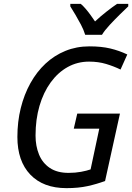

<svg xmlns="http://www.w3.org/2000/svg" viewBox="-20 -964 685 994"><path d="M324 10Q204 10 137 -60Q70 -130 70 -255Q70 -334 87.5 -404.5Q105 -475 137.5 -533.5Q170 -592 215.5 -634.5Q261 -677 318.5 -700.5Q376 -724 443 -724Q505 -724 551 -713Q597 -702 639 -682L604 -604Q569 -621 529 -633Q489 -645 441 -645Q381 -645 330.5 -617Q280 -589 242.5 -537.5Q205 -486 184.5 -416Q164 -346 164 -262Q164 -208 182 -164Q200 -120 238 -94.5Q276 -69 335 -69Q370 -69 399.5 -74.5Q429 -80 449 -87L494 -298H362L380 -376H601L524 -27Q481 -11 433.5 -0.5Q386 10 324 10ZM421 -784Q413 -810 399 -836.5Q385 -863 370.5 -887.5Q356 -912 344 -931V-944H398Q410 -934 422.5 -919.5Q435 -905 447.5 -888Q460 -871 472 -853Q501 -880 531 -903.5Q561 -927 586 -944H644V-931Q628 -916 601 -889.5Q574 -863 548 -835Q522 -807 508 -784Z"/></svg>

Font: Noto Sans Display
Style: Italic
Weight: 400
Italic angle: -12°
Designer: Monotype Design Team
Foundry: Monotype Imaging Inc.
Version: Version 2.003